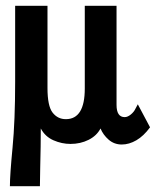

<svg xmlns="http://www.w3.org/2000/svg" viewBox="-20 -485 540 659"><path d="M14 154Q14 116 23 22.5Q32 -71 32 -204V-465H143V-183Q143 -121 160.5 -98.5Q178 -76 206 -76Q271 -76 271 -181V-465H380V-125Q380 -83 408 -83Q418 -83 429 -92Q440 -101 445 -112L453 -127L495 -48Q473 -18 448 -3.5Q423 11 398 11Q372 11 353 -5.5Q334 -22 325 -44Q312 -19 284 -5Q256 9 222 9Q192 9 163.5 -3.5Q135 -16 120 -44Q120 -18 119.5 18.5Q119 55 118 91.5Q117 128 117 154Z"/></svg>

Font: Ligconsolata
Style: Bold
Weight: 700
Monospace: yes
Designer: Raph Levien, Cyreal, Brenton Simpson
Foundry: Raph Levien, Cyreal, Google
Version: Version 3.001; ttfautohint (v1.8.2.53-6de2)